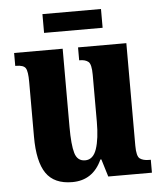

<svg xmlns="http://www.w3.org/2000/svg" viewBox="-51 -729 666 784"><g transform="rotate(-5 282.0 -337.0)"><path d="M214 10Q140 10 107 -38Q74 -86 74 -188V-413Q74 -456 65.5 -469.5Q57 -483 26 -483H23V-536H222V-215Q222 -142 232 -108Q242 -74 274 -74Q307 -74 321 -115.5Q335 -157 335 -227V-419Q335 -463 322.5 -473Q310 -483 288 -483H285V-536H483V-116Q483 -72 496.5 -62.5Q510 -53 533 -53H541V0H362L340 -72H336Q299 10 214 10ZM152 -607V-684H392V-607Z"/></g></svg>

Font: Noto Serif ExtraCondensed ExtraBold
Style: Regular
Weight: 800
Width: 2
Designer: Monotype Design Team
Foundry: Monotype Imaging Inc.
Version: Version 2.013; ttfautohint (v1.8.4.7-5d5b)